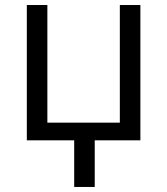

<svg xmlns="http://www.w3.org/2000/svg" viewBox="-20 -554 661 758"><path d="M272.9 0H85.9V-534.2H167V-69.8H453.1V-534.2H534.2V0H354V184.1H272.9Z"/></svg>

Font: Zoram GWebM
Style: Regular
Weight: 400
Foundry: Ascender Corporation
Version: Version 1.000